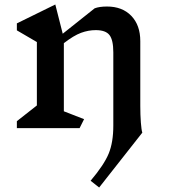

<svg xmlns="http://www.w3.org/2000/svg" viewBox="-20 -570 759 854"><path d="M613 20 421 264 383 234Q443 163 463.5 113Q484 63 484 -11V-337Q484 -392 467 -414Q450 -436 406 -436Q373 -436 340.5 -424Q308 -412 264 -378V-75L354 -40L334 0H55V-31L144 -101V-383L55 -435V-466L226 -550L259 -420L401 -533Q422 -541 456 -541Q524 -541 564 -499.5Q604 -458 604 -387V-99Q604 -59 606.5 -25.5Q609 8 613 20Z"/></svg>

Font: Inknut
Style: Antiqua
Weight: 400
Designer: Claus Eggers Srensen
Foundry: Claus Eggers Srensen
Version: Version 1.000; ttfautohint (v1.2) -l 7 -r 28 -G 50 -x 13 -D 